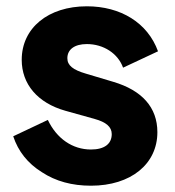

<svg xmlns="http://www.w3.org/2000/svg" viewBox="-20 -578 555 610"><path d="M269 12C396 12 480 -57 480 -158C480 -237 431 -291 340 -318L253 -344C212 -356 194 -370 194 -393C194 -421 217 -438 256 -438C309 -438 355 -408 371 -363L482 -415C449 -506 363 -558 256 -558C133 -558 49 -489 49 -388C49 -311 99 -251 188 -226L281 -200C317 -190 335 -175 335 -152C335 -121 312 -103 269 -103C210 -103 160 -138 132 -197L22 -145C38 -97 68 -59 113 -31C157 -2 209 12 269 12Z"/></svg>

Font: Plus Jakarta Sans ExtraBold
Style: Regular
Weight: 800
Designer: Gumpita Rahayu
Foundry: Tokotype
Version: Version 2.071;gftools[0.9.30]